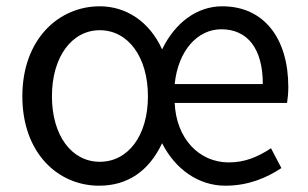

<svg xmlns="http://www.w3.org/2000/svg" viewBox="-20 -577 977 610"><path d="M295 13C385 13 453 -33 495 -122C537 -39 611 13 696 13C769 13 827 -12 874 -43L841 -106C800 -79 759 -61 707 -61C613 -61 540 -136 535 -250H892C894 -263 896 -281 896 -300C896 -455 819 -557 686 -557C606 -557 536 -505 495 -420C455 -509 380 -557 297 -557C166 -557 51 -452 51 -271C51 -91 164 13 295 13ZM297 -63C208 -63 145 -146 145 -271C145 -396 208 -481 297 -481C387 -481 450 -396 450 -271C450 -146 387 -63 297 -63ZM535 -310C546 -417 608 -484 683 -484C766 -484 815 -423 815 -310Z"/></svg>

Font: Source Han Sans CN Regular
Style: Regular
Weight: 400
Designer: Ryoko NISHIZUKA (kana & ideographs); Paul D. Hunt (Latin, Greek & Cyrillic); Wenlong ZHANG (bopomofo); Sandoll Communica
Foundry: Adobe Systems Incorporated
Version: Version 1.004;PS 1.004;hotconv 1.0.82;makeotf.lib2.5.63406